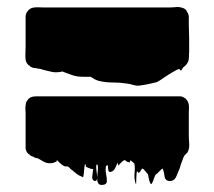

<svg xmlns="http://www.w3.org/2000/svg" viewBox="-20 -531 603 540"><path d="M52 -363Q51 -371 51.5 -380.5Q52 -390 52 -399V-483Q52 -498 66 -507Q67 -507 71 -509Q79 -511 87 -510.5Q95 -510 103 -510H456Q465 -510 474.5 -511Q484 -512 493 -509Q503 -506 506 -498Q511 -491 511 -483V-463Q511 -453 511.5 -443Q512 -433 512 -422V-384Q511 -380 511.5 -376Q512 -372 511 -367Q511 -353 495 -341Q489 -332 489 -332Q489 -332 485 -336Q485 -337 484.5 -337Q484 -337 484 -337Q483 -337 480.5 -336Q478 -335 476 -334Q469 -330 462 -326Q455 -322 448 -317Q441 -313 435 -308.5Q429 -304 421 -300Q414 -298 408 -297Q402 -296 395 -294Q388 -293 380.5 -291.5Q373 -290 365 -290Q358 -291 351.5 -293Q345 -295 337 -296Q318 -299 297 -299Q276 -299 256 -304Q247 -307 238 -313Q236 -315 235 -315Q226 -315 217 -315Q208 -315 198 -316Q187 -318 176.5 -322Q166 -326 155 -330Q152 -329 149 -328.5Q146 -328 143 -328Q133 -327 123 -329.5Q113 -332 104 -334L94 -337Q93 -337 91 -337.5Q89 -338 87 -338Q79 -340 74 -340L66 -343Q65 -345 63.5 -346Q62 -347 60 -348Q53 -355 52 -363ZM510 -108 507 -102 499 -94Q495 -88 493 -80Q492 -78 491 -75Q490 -72 489 -70L486 -59Q482 -49 476 -35Q470 -21 456 -22Q444 -23 442.5 -36.5Q441 -50 437 -57Q435 -56 433 -54L428 -49Q426 -47 423 -44Q420 -41 417 -39Q415 -35 413 -29Q412 -26 411 -23Q410 -20 408 -17Q406 -12 404 -14Q402 -16 401.5 -18.5Q401 -21 400 -23Q397 -34 397 -37Q397 -40 395 -42Q392 -45 389.5 -48.5Q387 -52 385 -54Q383 -56 381 -57Q378 -56 376.5 -52.5Q375 -49 373 -47Q371 -45 369 -45Q368 -46 366.5 -48.5Q365 -51 365 -49Q364 -44 363.5 -33.5Q363 -23 363 -17Q363 -11 361 -16Q357 -30 358.5 -44Q360 -58 358 -71Q356 -73 353 -75.5Q350 -78 351 -77Q348 -80 347 -80Q346 -79 346 -78Q346 -77 345 -75Q344 -74 343 -74.5Q342 -75 341 -75Q336 -76 331 -81Q330 -81 330 -80.5Q330 -80 329 -80Q326 -79 323 -76Q320 -73 317 -70Q316 -69 315 -67Q314 -65 313 -66Q311 -70 311 -74Q308 -67 304 -58.5Q300 -50 293 -48Q292 -47 289 -47.5Q286 -48 285 -50L283 -67L282 -66Q278 -64 278 -64Q276 -53 278.5 -41Q281 -29 280.5 -20.5Q280 -12 269 -11Q259 -10 256 -16Q253 -22 253 -30Q253 -21 246 -22Q238 -25 239.5 -35Q241 -45 242 -56Q241 -55 240 -55.5Q239 -56 238 -56Q235 -56 232 -57.5Q229 -59 226 -60Q225 -61 223.5 -61Q222 -61 222 -62Q221 -64 221 -66.5Q221 -69 219 -70Q217 -61 216.5 -51.5Q216 -42 214 -33Q214 -32 212.5 -33Q211 -34 210 -34Q209 -35 206 -36Q203 -37 202 -38Q195 -42 189.5 -47Q184 -52 178 -56Q178 -57 174.5 -60Q171 -63 170 -63H162Q158 -65 155 -67Q151 -70 147.5 -73.5Q144 -77 140 -81Q140 -78 139 -77Q138 -76 137 -76Q136 -76 135 -75Q129 -72 123 -72Q113 -71 103.5 -76Q94 -81 86 -86Q79 -86 74 -90L66 -93Q65 -95 63.5 -96Q62 -97 60 -98Q53 -105 52 -113V-213Q52 -218 51.5 -223.5Q51 -229 52 -234Q52 -238 54 -244Q55 -247 59 -251Q60 -254 63 -255Q65 -257 71 -259H72Q75 -260 83 -260H489Q505 -256 510 -241Q512 -234 511.5 -226.5Q511 -219 511 -212V-150Q511 -140 512 -129Q513 -118 510 -108ZM253 -32Q254 -40 255 -50Q256 -60 255 -66Q255 -67 253 -68Q251 -69 251 -67Q250 -60 251.5 -50Q253 -40 253 -32Z"/></svg>

Font: Rubik Wet Paint
Style: Regular
Weight: 400
Designer: Hubert and Fischer, NaN
Foundry: Hubert and Fischer, NaN
Version: Version 2.200